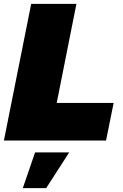

<svg xmlns="http://www.w3.org/2000/svg" viewBox="-25 -721 629 985"><path d="M266 -193H558L519 0H-5L135 -701H367ZM155 61H330L212 244H92Z"/></svg>

Font: Gontserrat Black
Style: Italic
Weight: 900
Italic angle: -11.3°
Designer: Julieta Ulanovsky
Foundry: Julieta Ulanovsky
Version: Version 6.001